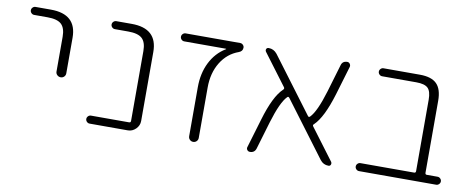

<svg xmlns="http://www.w3.org/2000/svg" viewBox="-51 -733 2335 946"><g transform="rotate(10 1116.0 -260.0)"><path d="M63 -480Q55 -480 49 -486Q43 -492 43 -500Q43 -508 49 -514Q55 -520 63 -520H140Q269 -520 269 -402V-224Q269 -214 262 -207Q255 -200 245 -200Q235 -200 227.5 -207Q220 -214 220 -224V-398Q220 -442 199.5 -461Q179 -480 130 -480Z M425 0Q417 0 411 -6Q405 -12 405 -20Q405 -28 411 -34Q417 -40 425 -40H616Q624 -40 624 -49V-398Q624 -442 603.5 -461Q583 -480 534 -480H467Q459 -480 453 -486Q447 -492 447 -500Q447 -508 453 -514Q459 -520 467 -520H544Q673 -520 673 -402V-57Q673 -34 656 -17Q639 0 616 0Z M814 -480Q806 -480 800 -486Q794 -492 794 -500Q794 -508 800 -514Q806 -520 814 -520H1087Q1095 -520 1101 -514Q1107 -508 1107 -500Q1107 -482 1088 -475Q1032 -455 999.5 -402Q967 -349 967 -276V-24Q967 -14 960 -7Q953 0 943 0Q933 0 926 -7Q919 -14 919 -24V-269Q919 -339 946 -393Q973 -447 1022 -477Q1024 -477 1024 -479Q1024 -480 1023 -480Z M1227 0Q1218 0 1213 -7Q1208 -14 1211 -22L1254 -166Q1290 -288 1335 -330Q1342 -336 1337 -343L1220 -499Q1215 -506 1218 -513Q1221 -520 1230 -520Q1255 -520 1272 -499L1478 -224Q1483 -217 1489 -223Q1520 -254 1552 -360L1593 -498Q1599 -520 1623 -520Q1631 -520 1636 -513Q1641 -506 1639 -498L1596 -354Q1559 -232 1515 -190Q1507 -184 1513 -177L1630 -21Q1634 -14 1631 -7Q1628 0 1620 0Q1594 0 1578 -21L1372 -296Q1366 -303 1361 -297Q1330 -266 1298 -160L1257 -22Q1250 0 1227 0Z M1773 0Q1765 0 1759 -6Q1753 -12 1753 -20Q1753 -28 1759 -34Q1765 -40 1773 -40H2042Q2050 -40 2050 -49V-406Q2050 -448 2033.5 -464Q2017 -480 1975 -480H1804Q1796 -480 1790 -486Q1784 -492 1784 -500Q1784 -508 1790 -514Q1796 -520 1804 -520H1986Q2044 -520 2070.5 -493.5Q2097 -467 2097 -409V-49Q2097 -40 2105 -40H2159Q2167 -40 2173 -34Q2179 -28 2179 -20Q2179 -12 2173 -6Q2167 0 2159 0Z"/></g></svg>

Font: Rounded Mplus 1c Light
Style: Regular
Weight: 300
Version: Version 1.059.20150529